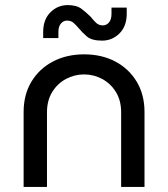

<svg xmlns="http://www.w3.org/2000/svg" viewBox="-20 -736 662 756"><path d="M73 0V-295Q73 -363 103.5 -414Q134 -465 188 -493.5Q242 -522 311 -522Q381 -522 434.5 -493.5Q488 -465 518.5 -414Q549 -363 549 -295V0H457V-294Q457 -340 436.5 -373.5Q416 -407 382.5 -425Q349 -443 311 -443Q273 -443 239.5 -425Q206 -407 185.5 -373.5Q165 -340 165 -294V0ZM382 -576Q341 -576 322 -592.5Q303 -609 289 -626Q279 -638 269 -646.5Q259 -655 244 -655Q230 -655 220 -643.5Q210 -632 210 -611V-586H150V-610Q150 -659 178.5 -687.5Q207 -716 247 -716Q282 -716 302 -700.5Q322 -685 337 -670Q347 -657 358 -646.5Q369 -636 385 -636Q399 -636 409 -647.5Q419 -659 419 -681V-706H479V-682Q479 -633 450.5 -604.5Q422 -576 382 -576Z"/></svg>

Font: MuseoModerno
Style: Regular
Weight: 400
Designer: Pablo Cosgaya, Héctor Gatti, Marcela Romero, and the Authors of The MuseoModerno Project.
Foundry: Omnibus-Type Team
Version: Version 1.001